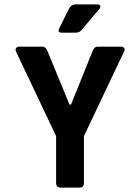

<svg xmlns="http://www.w3.org/2000/svg" viewBox="-20 -856 640 876"><path d="M325 -836H424Q434 -836 437 -830Q440 -824 434 -816L353 -720Q342 -707 326 -707H261Q240 -707 251 -728L295 -817Q306 -836 325 -836ZM342 0H257Q236 0 236 -21V-235L53 -621Q49 -630 53.5 -636.5Q58 -643 67 -643H173Q189 -643 197 -622L297 -379H304L402 -622Q409 -643 426 -643H532Q542 -643 546.5 -637Q551 -631 546 -621L363 -235V-21Q363 0 342 0Z"/></svg>

Font: RajdhaniMono
Style: Bold
Weight: 700
Monospace: yes
Designer: Satya Rajpurohit, Jyotish Sonowal
Foundry: Indian Type Foundry
Version: Version 1.201;PS 1.0;hotconv 1.0.78;makeotf.lib2.5.61930; tt